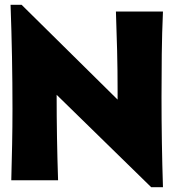

<svg xmlns="http://www.w3.org/2000/svg" viewBox="-20 -751 723 800"><path d="M70 -731 470 -336V-375Q470 -458 468 -539.5Q466 -621 463 -703H659Q655 -613 654 -524.5Q653 -436 653 -346Q653 -158 659 29H610L216 -356Q216 -178 222 0H27Q29 -75 30.5 -148.5Q32 -222 32 -297Q32 -406 30 -514Q28 -622 24 -731Z"/></svg>

Font: CAT Rhythmus
Style: Regular
Weight: 400
Designer: Peter Wiegel nach alter Vorlage
Foundry: Peter Wiegel
Version: 1.000